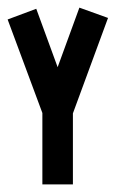

<svg xmlns="http://www.w3.org/2000/svg" viewBox="-20 -603 343 503"><path d="M188 -583 263 -556 171 -306V-120H91V-307L0 -552L75 -580L131 -427Z"/></svg>

Font: Satisfactory Mid
Style: Regular
Weight: 400
Designer: Sadat Fauzi
Foundry: Intuisi Creative
Version: Version 001.000